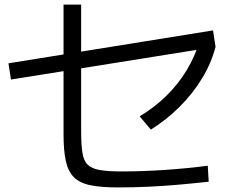

<svg xmlns="http://www.w3.org/2000/svg" viewBox="-20 -805 1040 840"><path d="M496 15Q423 15 376 5.5Q329 -4 303.5 -29.5Q278 -55 268 -100.5Q258 -146 258 -218V-785H335V-232Q335 -173 340.5 -137Q346 -101 364 -84Q382 -67 417.5 -61Q453 -55 512 -55Q604 -55 700.5 -61.5Q797 -68 889 -80L893 -10Q829 -3 761.5 3Q694 9 627 12Q560 15 496 15ZM28 -457 17 -528 912 -672 923 -600ZM591 -296Q656 -335 708 -386Q760 -437 796.5 -497.5Q833 -558 852 -622L923 -600Q905 -530 864.5 -463Q824 -396 766.5 -338.5Q709 -281 640 -238Z"/></svg>

Font: M PLUS 2 Thin
Style: Regular
Weight: 400
Version: Version 1.001